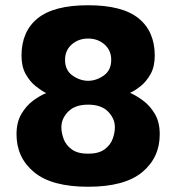

<svg xmlns="http://www.w3.org/2000/svg" viewBox="-20 -700 671 732"><path d="M316 12Q177 12 110 -43.5Q43 -99 43 -188Q43 -234 61.5 -265.5Q80 -297 106.5 -316.5Q133 -336 156 -345Q138 -354 116 -371.5Q94 -389 78 -417.5Q62 -446 62 -488Q62 -580 123.5 -630Q185 -680 316 -680Q447 -680 508.5 -630Q570 -580 570 -488Q570 -446 554 -417.5Q538 -389 516 -371.5Q494 -354 476 -346Q499 -336 525.5 -316.5Q552 -297 570.5 -265.5Q589 -234 589 -188Q589 -99 522 -43.5Q455 12 316 12ZM316 -392Q347 -392 375.5 -412Q404 -432 404 -472Q404 -508 378.5 -530.5Q353 -553 316 -553Q279 -553 253.5 -530.5Q228 -508 228 -472Q228 -432 256.5 -412Q285 -392 316 -392ZM316 -114Q356 -114 378.5 -130.5Q401 -147 409.5 -170.5Q418 -194 418 -215Q418 -248 392 -274.5Q366 -301 316 -301Q266 -301 240 -274.5Q214 -248 214 -215Q214 -194 222.5 -170.5Q231 -147 253.5 -130.5Q276 -114 316 -114Z"/></svg>

Font: Pitagon Sans
Style: Bold
Weight: 700
Designer: Travis Tran
Foundry: Pitagon
Version: Version 1.001; ttfautohint (v1.8.4.7-5d5b);gftools[0.9.26]